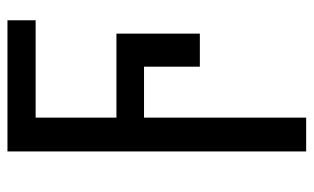

<svg xmlns="http://www.w3.org/2000/svg" viewBox="-178 -398 816 499"><g transform="rotate(-90 229.5 -148.0)"><path d="M173.8 240.2H85.9V-536.1H426.8V-462.9H173.8V-252.9H392.1V-36.1H306.2V-181.2H173.8Z"/></g></svg>

Font: NotoSans
Style: Regular
Weight: 400
Designer: Monotype Design team
Foundry: Monotype Imaging Inc.
Version: Version 1.04